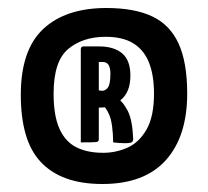

<svg xmlns="http://www.w3.org/2000/svg" viewBox="-20 -779 520 480"><path d="M236 -319Q184 -319 145.5 -333Q107 -347 81.5 -374.5Q56 -402 44 -444Q32 -486 32 -542Q32 -654 88 -706.5Q144 -759 246 -759Q316 -759 360.5 -738Q405 -717 426.5 -670Q448 -623 448 -545Q448 -438 394.5 -378.5Q341 -319 236 -319ZM182 -423V-657Q182 -657 183 -660Q184 -663 190 -663H219Q225 -663 226 -660Q227 -657 227 -657V-431Q227 -425 221.5 -424Q216 -423 182 -423ZM263 -423Q262 -471 253.5 -491Q245 -511 236.5 -515.5Q228 -520 228 -520Q228 -520 227 -523Q226 -526 231 -528L257 -543Q260 -543 262 -542Q264 -541 265 -538Q265 -538 276 -531.5Q287 -525 299 -502.5Q311 -480 313 -432Q313 -426 309.5 -423.5Q306 -421 292 -421Q287 -421 279 -421.5Q271 -422 263 -423ZM238 -397Q270 -397 299 -410Q328 -423 346.5 -455.5Q365 -488 365 -545Q365 -591 352.5 -622.5Q340 -654 313.5 -670.5Q287 -687 244 -687Q187 -687 150.5 -656.5Q114 -626 114 -545Q114 -490 128.5 -457.5Q143 -425 170.5 -411Q198 -397 238 -397ZM235 -552Q244 -552 250 -560.5Q256 -569 256 -595Q256 -609 251.5 -616.5Q247 -624 237 -624Q233 -624 230 -624Q227 -624 227 -624V-553Q227 -553 228 -553Q229 -553 231 -552.5Q233 -552 235 -552ZM196 -510Q189 -510 187.5 -512.5Q186 -515 186 -521V-657Q186 -657 186.5 -660Q187 -663 193 -663H227Q265 -663 285.5 -645.5Q306 -628 306 -590Q306 -549 282.5 -529.5Q259 -510 230 -510Z"/></svg>

Font: Yanone Kaffeesatz ExtraLight
Style: Regular
Weight: 200
Designer: Yanone (Cyrillic: Daniel Pouzeot, Huerta Tipografica, and Cyreal)
Foundry: Yanone
Version: Version 2.003